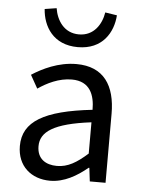

<svg xmlns="http://www.w3.org/2000/svg" viewBox="-53 -772 610 826"><g transform="rotate(5 252.0 -359.0)"><path d="M194 12C255 12 309 -20 355 -58H358L365 0H433V-298C433 -419 383 -498 264 -498C186 -498 118 -464 73 -435L105 -378C143 -404 194 -430 250 -430C330 -430 350 -370 350 -308C143 -285 52 -232 52 -126C52 -39 113 12 194 12ZM218 -54C170 -54 132 -77 132 -132C132 -194 188 -234 350 -254V-119C303 -77 265 -54 218 -54ZM263 -571C370 -571 414 -648 419 -722L368 -730C360 -679 328 -626 263 -626C198 -626 166 -679 158 -730L107 -722C112 -648 156 -571 263 -571Z"/></g></svg>

Font: Giro Sans Regular
Style: Regular
Weight: 400
Designer: Paul D. Hunt
Foundry: Adobe Systems Incorporated
Version: Version 1.000;PS 1.0;hotconv 1.0.88;makeotf.lib2.5.647800